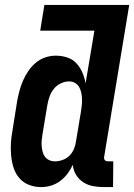

<svg xmlns="http://www.w3.org/2000/svg" viewBox="-20 -755 547 783"><path d="M148 8Q122 8 98.5 -1Q75 -10 59 -28.5Q43 -47 35.5 -70.5Q28 -94 25.5 -119.5Q23 -145 24.5 -171Q26 -197 31 -223L50 -343Q54 -364 59.5 -385Q65 -406 74 -426.5Q83 -447 96 -466Q109 -485 126.5 -499.5Q144 -514 165 -521Q186 -528 207 -528Q232 -528 254.5 -520.5Q277 -513 292 -496.5Q307 -480 316 -459Q325 -438 329 -415L365 -630H144L161 -735H507L405 -117Q404 -113 404.5 -109Q405 -105 407.5 -102Q410 -99 414 -98Q418 -97 422 -97H442L441 8H404Q381 8 359.5 4Q338 0 320 -11.5Q302 -23 290.5 -41.5Q279 -60 277 -83Q268 -64 255.5 -47Q243 -30 225.5 -17Q208 -4 188 2Q168 8 148 8ZM204 -97Q219 -97 235 -102.5Q251 -108 263 -120Q275 -132 281.5 -147.5Q288 -163 290 -179L310 -299Q312 -312 313.5 -325Q315 -338 314.5 -351Q314 -364 311.5 -376.5Q309 -389 303 -399.5Q297 -410 286.5 -416.5Q276 -423 262 -423Q245 -423 228 -415Q211 -407 199.5 -392.5Q188 -378 182 -361Q176 -344 173 -326L153 -206Q151 -194 150 -182Q149 -170 150 -158.5Q151 -147 154 -135.5Q157 -124 163.5 -115.5Q170 -107 180.5 -102Q191 -97 204 -97Z"/></svg>

Font: Iosevka Extrabold
Style: Italic
Weight: 800
Italic angle: -9°
Monospace: yes
Designer: Belleve Invis
Foundry: Belleve Invis
Version: Version 32.5.0; ttfautohint (v1.8.4)